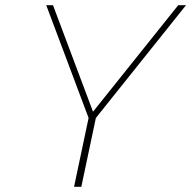

<svg xmlns="http://www.w3.org/2000/svg" viewBox="-20 -719 736 739"><path d="M321 -265 158 -699H184L338 -289L666 -699H696L349 -265L293 0H265Z"/></svg>

Font: Prompt Thin
Style: Italic
Weight: 250
Italic angle: -12°
Designer: Katatrad Team
Foundry: CadsonDemak
Version: Version 1.001